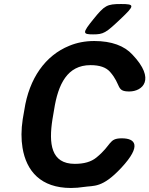

<svg xmlns="http://www.w3.org/2000/svg" viewBox="-20 -925 743 955"><path d="M352 -110C233 -110 222 -211 241 -332L249 -379C269 -507 315 -601 430 -601C476 -601 507 -590 527 -568C585 -502 556 -470 623 -470C689 -470 756 -530 639 -653C599 -697 535 -721 449 -721C404 -721 362 -713 324 -697C206 -649 125 -536 101 -378L93 -332C85 -279 85 -232 92 -190C111 -74 183 10 333 10C355 10 377 8 396 5C448 -3 488 12 584 -91C687 -202 652 -237 586 -237C519 -237 538 -205 459 -141C433 -120 398 -110 352 -110ZM445 -830C389 -761 390 -754 443 -754C495 -754 506 -761 579 -830C651 -898 651 -905 582 -905C512 -905 500 -898 445 -830Z"/></svg>

Font: Asimov Print
Style: AIt
Weight: 500
Designer: Google
Version: Version 2.000980: 2014